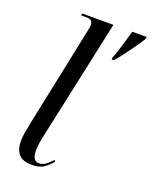

<svg xmlns="http://www.w3.org/2000/svg" viewBox="-144 -839 734 927"><g transform="rotate(20 223.0 -375.0)"><path d="M325 -609Q338 -645 350 -684Q362 -723 372 -760H446L444 -749Q430 -726 410.5 -698.5Q391 -671 371.5 -645Q352 -619 335 -600H324ZM132 10Q88 10 67.5 -14Q47 -38 47 -80Q47 -101 51.5 -127Q56 -153 63 -187L168 -690Q170 -700 171.5 -707.5Q173 -715 173 -720Q173 -733 166.5 -741.5Q160 -750 133 -750H113L115 -760H275L144 -151Q131 -96 131 -64Q131 -38 139 -23.5Q147 -9 166 -9Q184 -9 199.5 -20.5Q215 -32 231 -50L237 -43Q217 -19 195.5 -4.5Q174 10 132 10Z"/></g></svg>

Font: Noto Serif Display ExtraCondensed
Style: Italic
Weight: 400
Width: 2
Italic angle: -12°
Designer: Monotype Design Team
Foundry: Monotype Imaging Inc.
Version: Version 2.009